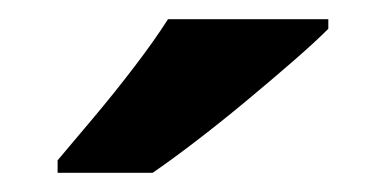

<svg xmlns="http://www.w3.org/2000/svg" viewBox="-20 -786 402 200"><path d="M322 -756Q308 -742 285 -722Q262 -702 235.5 -680Q209 -658 183.5 -638.5Q158 -619 139 -606H40V-619Q56 -638 77.5 -663.5Q99 -689 120 -716.5Q141 -744 155 -766H322Z"/></svg>

Font: Noto Sans Bengali UI
Style: Bold
Weight: 700
Designer: Jelle Bosma - Monotype Design Team
Foundry: Monotype Imaging Inc.
Version: Version 2.003; ttfautohint (v1.8.4.7-5d5b)